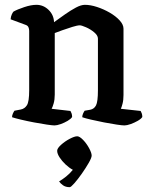

<svg xmlns="http://www.w3.org/2000/svg" viewBox="-20 -520 618 796"><path d="M206 0Q198 0 174 -3.5Q150 -7 121 -12.5Q92 -18 67 -24Q42 -30 30 -34Q30 -42 33.5 -49.5Q37 -57 40 -61L66 -66Q82 -69 91.5 -83.5Q101 -98 101 -146V-392Q101 -400 98 -407Q95 -414 86 -417L24 -440Q25 -452 29 -460.5Q33 -469 36 -472Q52 -481 80.5 -490.5Q109 -500 131 -500Q160 -500 181.5 -479Q203 -458 204 -428Q226 -444 249.5 -460.5Q273 -477 294.5 -488.5Q316 -500 332 -500Q355 -500 382.5 -491Q410 -482 435 -467.5Q460 -453 476 -435.5Q492 -418 492 -401V-126Q492 -105 488 -90Q484 -75 481 -69L563 -60Q565 -57 567.5 -50.5Q570 -44 570 -35Q565 -27 551 -19Q537 -11 521.5 -5.5Q506 0 496 0Q487 0 463.5 -3.5Q440 -7 411.5 -12.5Q383 -18 357.5 -24Q332 -30 321 -34Q321 -42 324.5 -49.5Q328 -57 331 -61L354 -65Q370 -68 378 -83Q386 -98 386 -146V-360Q386 -373 370.5 -386Q355 -399 336.5 -407Q318 -415 311 -415Q301 -415 280 -408.5Q259 -402 238 -394.5Q217 -387 207 -383V-128Q207 -107 202.5 -91.5Q198 -76 194 -69L272 -60Q274 -57 276.5 -50.5Q279 -44 279 -35Q274 -27 260.5 -19Q247 -11 231.5 -5.5Q216 0 206 0ZM269 256Q252 256 241 248Q230 240 225 232Q239 224 254.5 211.5Q270 199 282 184Q267 176 252 162Q237 148 227 132.5Q217 117 217 105Q217 95 233 80.5Q249 66 269 55.5Q289 45 300 45Q310 45 324.5 60Q339 75 349.5 94.5Q360 114 360 125Q360 134 348 155Q336 176 319.5 199.5Q303 223 288.5 239.5Q274 256 269 256Z"/></svg>

Font: Texturina 72pt SemiBold
Style: Regular
Weight: 600
Designer: Guillermo Torres Carreño
Foundry: Omnibus-Type
Version: Version 1.002; ttfautohint (v1.8.3)